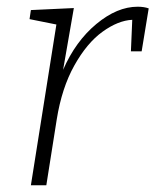

<svg xmlns="http://www.w3.org/2000/svg" viewBox="-20 -552 463 572"><path d="M423 -527 402 -399H370L374 -493Q332 -491 285.5 -457.5Q239 -424 201.5 -357Q164 -290 149 -196L118 0H72L148 -479L68 -495L72 -522L200 -528L168 -344Q205 -429 267 -480.5Q329 -532 390 -532Q409 -532 423 -527Z"/></svg>

Font: Bitter Pro Light
Style: Italic
Weight: 300
Italic angle: -9°
Designer: Sol Matas, and Bitter project Authors
Foundry: Sol Matas
Version: Version 1.010